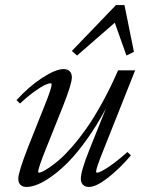

<svg xmlns="http://www.w3.org/2000/svg" viewBox="-20 -723 568 754"><path d="M282.7 -504.9 262.2 -522.9 435.5 -703.1H468.8L505.9 -519.5L476.6 -504.9L430.7 -633.8ZM84 11.2Q68.8 11.2 60.3 2.7Q51.8 -5.9 51.8 -21Q51.8 -46.9 90.8 -146.5L155.3 -308.6Q182.6 -376 182.6 -391.1Q182.6 -396 178.7 -396Q171.9 -396 158.2 -390.1Q144.5 -384.3 117.2 -365Q89.8 -345.7 58.6 -316.4L44.9 -329.6Q93.3 -383.3 146 -417.5Q198.7 -451.7 230 -451.7Q245.1 -451.7 253.7 -443.1Q262.2 -434.6 262.2 -419.4Q262.2 -393.6 227.1 -305.2L160.6 -139.2Q129.9 -62.5 129.9 -48.8Q129.9 -44.9 133.8 -44.9Q137.2 -44.9 147 -49.3Q156.7 -53.7 174.8 -65.9Q192.9 -78.1 214.4 -96.7Q235.8 -115.2 263.7 -147.2Q291.5 -179.2 319.8 -219.2Q348.1 -259.3 380.9 -318.6Q413.6 -377.9 443.8 -446.8H510.7L385.3 -131.3Q357.4 -62 357.4 -49.3Q357.4 -44.9 361.3 -44.9Q371.6 -44.9 403.3 -65.4Q435.1 -85.9 480.5 -126L494.1 -112.8Q449.7 -60.5 403.6 -24.7Q357.4 11.2 329.6 11.2Q314.5 11.2 305.9 2.7Q297.4 -5.9 297.4 -21Q297.4 -50.8 330.6 -133.8L396 -296.9Q360.4 -230.5 321.8 -176.5Q283.2 -122.6 249.8 -88.4Q216.3 -54.2 183.8 -31Q151.4 -7.8 127 1.7Q102.5 11.2 84 11.2Z"/></svg>

Font: Elstob 10pt
Style: Italic
Weight: 400
Italic angle: -20°
Designer: Peter S. Baker
Version: Version 1.015